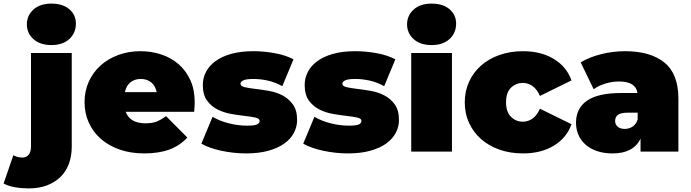

<svg xmlns="http://www.w3.org/2000/svg" viewBox="-114 -841 3831 1065"><path d="M45 204Q5 204 -31.5 197.5Q-68 191 -94 177L-40 20Q-16 33 11 33Q31 33 44.5 18Q58 3 58 -30V-547H284V-28Q284 25 268 68Q252 111 221 141Q190 171 146 187.5Q102 204 45 204ZM171 -591Q108 -591 71.5 -624Q35 -657 35 -706Q35 -755 71.5 -788Q108 -821 171 -821Q234 -821 270.5 -790Q307 -759 307 -710Q307 -658 270.5 -624.5Q234 -591 171 -591Z M755 -330Q748 -365 725 -384Q702 -403 667 -403Q632 -403 609 -384Q586 -365 579 -330ZM686 10Q611 10 549.5 -11.5Q488 -33 445 -71Q402 -109 378.5 -161Q355 -213 355 -274Q355 -336 378.5 -388Q402 -440 443.5 -477.5Q485 -515 542 -536Q599 -557 665 -557Q726 -557 780.5 -539Q835 -521 876.5 -485Q918 -449 942 -396Q966 -343 966 -274Q966 -262 965 -247.5Q964 -233 963 -221H583Q607 -157 693 -157Q731 -157 755.5 -167Q780 -177 807 -197L925 -78Q885 -34 826.5 -12Q768 10 686 10Z M1251 10Q1216 10 1180.5 6Q1145 2 1112.5 -5Q1080 -12 1052 -22Q1024 -32 1003 -44L1065 -193Q1104 -170 1155.5 -157Q1207 -144 1256 -144Q1298 -144 1312 -151Q1326 -158 1326 -170Q1326 -184 1302.5 -189Q1279 -194 1244 -198Q1209 -202 1168.5 -209Q1128 -216 1093 -233.5Q1058 -251 1034.5 -283Q1011 -315 1011 -370Q1011 -409 1029 -443Q1047 -477 1082 -502.5Q1117 -528 1169.5 -542.5Q1222 -557 1291 -557Q1351 -557 1410.5 -546Q1470 -535 1514 -512L1452 -363Q1410 -386 1369.5 -394.5Q1329 -403 1294 -403Q1250 -403 1235 -395Q1220 -387 1220 -377Q1220 -363 1243.5 -357.5Q1267 -352 1301.5 -348Q1336 -344 1377 -337Q1418 -330 1452.5 -312Q1487 -294 1510.5 -262Q1534 -230 1534 -175Q1534 -138 1516.5 -104.5Q1499 -71 1464 -45.5Q1429 -20 1375.5 -5Q1322 10 1251 10Z M1816 10Q1781 10 1745.5 6Q1710 2 1677.5 -5Q1645 -12 1617 -22Q1589 -32 1568 -44L1630 -193Q1669 -170 1720.5 -157Q1772 -144 1821 -144Q1863 -144 1877 -151Q1891 -158 1891 -170Q1891 -184 1867.5 -189Q1844 -194 1809 -198Q1774 -202 1733.5 -209Q1693 -216 1658 -233.5Q1623 -251 1599.5 -283Q1576 -315 1576 -370Q1576 -409 1594 -443Q1612 -477 1647 -502.5Q1682 -528 1734.5 -542.5Q1787 -557 1856 -557Q1916 -557 1975.5 -546Q2035 -535 2079 -512L2017 -363Q1975 -386 1934.5 -394.5Q1894 -403 1859 -403Q1815 -403 1800 -395Q1785 -387 1785 -377Q1785 -363 1808.5 -357.5Q1832 -352 1866.5 -348Q1901 -344 1942 -337Q1983 -330 2017.5 -312Q2052 -294 2075.5 -262Q2099 -230 2099 -175Q2099 -138 2081.5 -104.5Q2064 -71 2029 -45.5Q1994 -20 1940.5 -5Q1887 10 1816 10Z M2167 0V-547H2393V0ZM2280 -591Q2217 -591 2180.5 -624Q2144 -657 2144 -706Q2144 -755 2180.5 -788Q2217 -821 2280 -821Q2343 -821 2379.5 -790Q2416 -759 2416 -710Q2416 -658 2379.5 -624.5Q2343 -591 2280 -591Z M2787 10Q2716 10 2656.5 -11Q2597 -32 2554.5 -69.5Q2512 -107 2488 -159Q2464 -211 2464 -274Q2464 -336 2488 -388Q2512 -440 2554.5 -477.5Q2597 -515 2656.5 -536Q2716 -557 2787 -557Q2887 -557 2958 -514Q3029 -471 3056 -395L2881 -309Q2864 -347 2839.5 -364Q2815 -381 2786 -381Q2748 -381 2720.5 -354.5Q2693 -328 2693 -274Q2693 -220 2720.5 -193Q2748 -166 2786 -166Q2815 -166 2839.5 -183Q2864 -200 2881 -238L3056 -152Q3029 -76 2958 -33Q2887 10 2787 10Z M3423 -216H3367Q3331 -216 3314.5 -204.5Q3298 -193 3298 -170Q3298 -151 3312 -138.5Q3326 -126 3352 -126Q3375 -126 3394.5 -138.5Q3414 -151 3423 -178ZM3284 10Q3234 10 3196 -3.5Q3158 -17 3132.5 -40Q3107 -63 3094 -94Q3081 -125 3081 -160Q3081 -240 3142 -282.5Q3203 -325 3331 -325H3422Q3417 -357 3392 -373Q3367 -389 3319 -389Q3282 -389 3244 -377.5Q3206 -366 3179 -346L3107 -495Q3131 -510 3160.5 -521.5Q3190 -533 3222 -541Q3254 -549 3287.5 -553Q3321 -557 3353 -557Q3494 -557 3571.5 -494Q3649 -431 3649 -294V0H3439V-72Q3400 10 3284 10Z"/></svg>

Font: Montserrat-Alt1 Black
Style: Regular
Weight: 900
Designer: Differentunic
Foundry: Differentunic
Version: Version 7.222